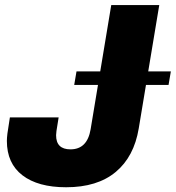

<svg xmlns="http://www.w3.org/2000/svg" viewBox="-20 -748 711 777"><path d="M247.6 9.8Q133.8 9.8 70.8 -38.6Q7.8 -86.9 7.8 -177.7Q7.8 -189.5 10 -207.5Q12.2 -225.6 20 -272.9H217.3Q210 -230 208.5 -218Q207 -206.1 207 -200.7Q207 -143.6 265.1 -143.6Q333 -143.6 346.7 -224.6L430.2 -727.5H624.5L541.5 -228.5Q522.5 -113.8 448.2 -52Q374 9.8 247.6 9.8ZM280.3 -404.3 289.6 -459H671.4L662.1 -404.3Z"/></svg>

Font: Inter Black
Style: Italic
Weight: 900
Italic angle: -9.39999°
Designer: Rasmus Andersson
Foundry: rsms
Version: Version 4.000;git-a52131595